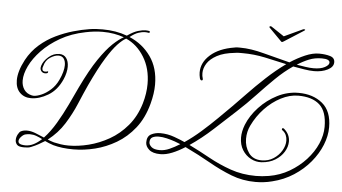

<svg xmlns="http://www.w3.org/2000/svg" viewBox="-55 -812 1817 1019"><g transform="rotate(5 854.0 -302.0)"><path d="M1520 -716Q1525 -718 1529.5 -716Q1534 -714 1528 -710L1423 -643Q1416 -639 1414 -639Q1412 -639 1408 -643L1342 -710Q1341 -711 1341 -713Q1341 -716 1344.5 -717Q1348 -718 1352 -716L1421 -670ZM103 37Q98 37 93 37Q88 37 83 36Q66 34 59 24Q52 14 52 2Q52 -13 59.5 -27.5Q67 -42 75 -46Q89 -53 107 -53Q128 -53 151.5 -44Q175 -35 200 -24Q233 -59 262 -108Q291 -157 316 -209.5Q341 -262 361 -305Q407 -401 446.5 -459Q486 -517 519 -548Q552 -579 576 -591Q551 -600 522.5 -605Q494 -610 462 -610Q440 -610 417.5 -607.5Q395 -605 371 -600Q296 -585 238.5 -552Q181 -519 141.5 -477.5Q102 -436 81.5 -393.5Q61 -351 61 -316Q61 -288 75 -267.5Q89 -247 117 -241Q120 -240 126 -240Q143 -240 167.5 -250.5Q192 -261 216 -282.5Q240 -304 255 -336Q266 -359 271.5 -379.5Q277 -400 277 -416Q277 -438 267.5 -451Q258 -464 239 -464Q220 -464 195.5 -448.5Q171 -433 163 -401Q160 -394 160 -388Q160 -379 165 -376Q170 -373 176 -373Q185 -373 189 -376Q192 -376 192 -373Q192 -364 176 -364Q165 -364 157.5 -371.5Q150 -379 150 -391Q150 -394 152 -402Q160 -428 186 -450.5Q212 -473 243 -473Q267 -473 280 -455.5Q293 -438 293 -409Q293 -394 289 -376.5Q285 -359 277 -341Q251 -282 204 -254Q157 -226 113 -226Q76 -226 53 -249.5Q30 -273 30 -315Q30 -338 38 -365.5Q46 -393 63 -425Q89 -473 128.5 -507.5Q168 -542 214 -564Q260 -586 305.5 -599Q351 -612 390 -618Q408 -621 425.5 -622Q443 -623 460 -623Q532 -623 591 -601Q624 -624 648.5 -631Q673 -638 688 -638Q696 -638 701 -637Q706 -636 707 -636Q711 -636 711 -631Q711 -626 705 -626Q701 -627 696 -627.5Q691 -628 685 -628Q671 -628 651 -621.5Q631 -615 606 -595Q677 -565 720 -504Q763 -443 763 -355Q763 -308 748 -252Q727 -174 685 -121Q643 -68 588.5 -36Q534 -4 475.5 10.5Q417 25 361 25Q299 25 253 12Q240 8 229.5 3.5Q219 -1 208 -6Q192 4 175 13.5Q158 23 138 31Q129 35 120 36Q111 37 103 37ZM334 7Q384 7 440 -7Q496 -21 549 -51Q602 -81 644 -130.5Q686 -180 707 -250Q715 -277 719 -303.5Q723 -330 723 -355Q723 -437 685.5 -498Q648 -559 589 -585Q571 -576 545.5 -549.5Q520 -523 486.5 -469Q453 -415 409 -321Q388 -275 364.5 -219Q341 -163 307.5 -109.5Q274 -56 221 -15Q229 -12 238 -8.5Q247 -5 255 -3Q272 1 292 4Q312 7 334 7ZM105 26Q128 26 149.5 15Q171 4 191 -15Q175 -23 159 -29Q143 -35 125 -35Q113 -35 101 -32Q91 -30 79 -17.5Q67 -5 67 7Q67 20 85 24Q90 25 95.5 25.5Q101 26 105 26ZM1339 113Q1270 113 1209.5 89.5Q1149 66 1087.5 31Q1026 -4 953 -39Q919 -17 885.5 -3.5Q852 10 823 10Q782 10 762.5 -7.5Q743 -25 743 -46Q743 -78 764.5 -89.5Q786 -101 814 -101Q852 -101 889 -87.5Q926 -74 945 -65Q988 -94 1030.5 -131.5Q1073 -169 1112 -207.5Q1151 -246 1182 -277Q1210 -305 1251.5 -348.5Q1293 -392 1343.5 -439Q1394 -486 1447 -524Q1391 -537 1331.5 -549.5Q1272 -562 1213 -562Q1203 -562 1192.5 -562Q1182 -562 1171 -560Q1112 -554 1076 -534.5Q1040 -515 1024 -489.5Q1008 -464 1008 -438Q1008 -422 1012 -411Q1013 -409 1013 -406Q1013 -399 1007 -399Q1000 -399 997 -410Q995 -418 994 -426Q993 -434 993 -441Q993 -494 1039 -534.5Q1085 -575 1166 -588Q1174 -590 1181.5 -590Q1189 -590 1197 -590Q1253 -590 1323.5 -571Q1394 -552 1463 -535Q1503 -561 1542.5 -578Q1582 -595 1616 -595Q1649 -595 1674.5 -587.5Q1700 -580 1700 -556Q1700 -531 1669.5 -515.5Q1639 -500 1597 -500Q1574 -500 1543.5 -505Q1513 -510 1485 -515Q1439 -484 1394 -440Q1349 -396 1303.5 -347.5Q1258 -299 1207 -252Q1155 -204 1094.5 -148.5Q1034 -93 973 -52Q1028 -25 1084 6Q1140 37 1202.5 59Q1265 81 1338 81Q1371 81 1407 75Q1466 65 1515.5 36Q1565 7 1602 -33.5Q1639 -74 1659 -120Q1679 -166 1679 -210Q1679 -292 1639.5 -327.5Q1600 -363 1526 -363Q1480 -363 1433.5 -339Q1387 -315 1348.5 -274.5Q1310 -234 1285 -182Q1269 -149 1269 -111Q1269 -69 1292 -36.5Q1315 -4 1361 -4Q1397 -4 1424.5 -22Q1452 -40 1467.5 -66.5Q1483 -93 1483 -119Q1483 -135 1477 -149Q1471 -163 1457 -173Q1454 -175 1454 -178Q1454 -181 1457 -183.5Q1460 -186 1466 -181Q1497 -154 1497 -116Q1497 -88 1480.5 -61Q1464 -34 1434 -15.5Q1404 3 1362 6Q1332 8 1304.5 -6.5Q1277 -21 1259.5 -49Q1242 -77 1242 -116Q1242 -132 1245.5 -149Q1249 -166 1256 -184Q1276 -234 1317.5 -278.5Q1359 -323 1413 -350.5Q1467 -378 1526 -378Q1603 -378 1653 -337Q1703 -296 1703 -210Q1703 -164 1683.5 -115.5Q1664 -67 1627.5 -23Q1591 21 1540 54Q1489 87 1427 102Q1404 108 1381.5 110.5Q1359 113 1339 113ZM1593 -515Q1631 -515 1653 -527Q1675 -539 1675 -552Q1675 -571 1633 -571Q1596 -571 1565 -558.5Q1534 -546 1503 -526Q1528 -522 1550.5 -518.5Q1573 -515 1593 -515ZM818 -11Q843 -11 869 -22.5Q895 -34 924 -52Q913 -57 893 -64Q873 -71 850 -76.5Q827 -82 807 -82Q787 -82 773.5 -75Q760 -68 760 -48Q760 -35 773.5 -23Q787 -11 818 -11Z"/></g></svg>

Font: Gwendolyn
Style: Regular
Weight: 400
Designer: Robert E. Leuschke
Foundry: Robert E. Leuschke
Version: Version 1.010; ttfautohint (v1.8.3)